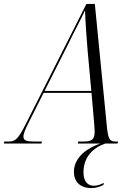

<svg xmlns="http://www.w3.org/2000/svg" viewBox="-78 -734 682 982"><path d="M-58 0H134L137 -10H101C58 -10 42 -15 42 -35C42 -52 53 -76 66 -102L145 -259H390L404 -98C405 -85 406 -71 406 -58C406 -20 390 -10 348 -10H322L320 0H435C375 20 300 67 300 145C300 194 331 228 389 228C410 228 429 223 451 212L453 201C437 210 419 216 402 216C374 216 349 198 349 148C349 70 396 23 460 0H523L526 -10H515C482 -10 475 -21 468 -93L407 -714H364L55 -102C12 -18 1 -10 -39 -10H-56ZM264 -495C311 -591 334 -632 357 -681C358 -632 365 -536 370 -477L389 -269H150Z"/></svg>

Font: Noto Serif Display Condensed Light
Style: Italic
Weight: 300
Width: 3
Italic angle: -12°
Designer: Monotype Design Team
Foundry: Monotype Imaging Inc.
Version: Version 2.009